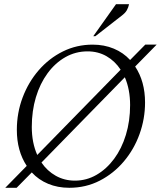

<svg xmlns="http://www.w3.org/2000/svg" viewBox="-20 -882 769 912"><path d="M5 10 107 -94Q60 -165 60 -265Q60 -346 87.5 -419Q115 -492 164 -548.5Q213 -605 278.5 -637.5Q344 -670 420 -670Q475 -670 520.5 -651Q566 -632 598 -597L670 -670H724L622 -566Q669 -495 669 -395Q669 -318 643 -245.5Q617 -173 568.5 -115.5Q520 -58 454 -24Q388 10 309 10Q254 10 208.5 -9Q163 -28 131 -63L59 10ZM131 -279Q131 -204 157 -146L553 -551Q526 -592 486 -615Q446 -638 396 -638Q339 -638 290.5 -610.5Q242 -583 206 -534Q170 -485 150.5 -420Q131 -355 131 -279ZM336 -24Q391 -24 438.5 -51.5Q486 -79 522 -127.5Q558 -176 578 -241.5Q598 -307 598 -383Q598 -457 573 -515L177 -110Q204 -70 245 -47Q286 -24 336 -24ZM423 -710 531 -862H593Q590 -847 582.5 -833.5Q575 -820 556 -806L433 -710Z"/></svg>

Font: Spectral SC Light
Style: Italic
Weight: 300
Italic angle: -10°
Designer: Jean-Baptiste Levee
Foundry: Production Type
Version: Version 2.001